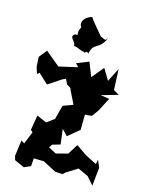

<svg xmlns="http://www.w3.org/2000/svg" viewBox="-122 -858 728 963"><g transform="rotate(15 242.0 -376.5)"><path d="M206 -114 247 -126 237 -205 266 -174 325 -223 326 -302 361 -305 386 -339 423 -410 377 -417 464 -442 435 -459 430 -567 394 -496 359 -554 308 -492 279 -565 216 -540 232 -523 135 -501C110 -521 85 -542 60 -563L27 -522L30 -471L41 -437L52 -446L103 -399L171 -444L188 -451L201 -425L236 -403L220 -412L258 -335L206 -316L187 -243L148 -214L97 -236L84 -159L95 -148L69 -84L52 -95L41 -12L47 9L98 32L132 17L135 -24L188 -23L256 13L295 15L305 5L365 -33L419 -8L454 32L464 -63L448 -101L443 -77L384 -107L329 -145L296 -92L235 -76L195 -97ZM242 -612C240 -581 249 -626 263 -601C275 -667 308 -631 340 -704C326 -682 325 -694 302 -701C292 -714 234 -779 236 -785C205 -778 175 -749 195 -720C174 -685 200 -675 175 -679C143 -660 188 -645 184 -619C191 -631 257 -579 255 -623Z"/></g></svg>

Font: Asimov Aggro
Style: Condensed
Weight: 500
Designer: Google
Version: Version 2.000980; 2014